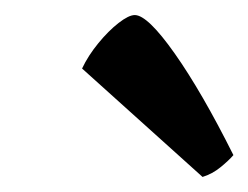

<svg xmlns="http://www.w3.org/2000/svg" viewBox="-20 -799 330 255"><path d="M249 -564 89 -708Q97 -725 110.5 -741.5Q124 -758 137.5 -768.5Q151 -779 159 -779Q176 -779 212 -728Q248 -677 290 -593Q284 -586 273 -577Q262 -568 249 -564Z"/></svg>

Font: Texturina 72pt 72pt ExtraBold
Style: Italic
Weight: 800
Italic angle: -11°
Designer: Guillermo Torres Carreño
Foundry: Omnibus-Type
Version: Version 1.002; ttfautohint (v1.8.3)